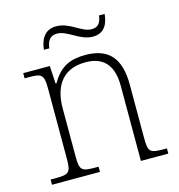

<svg xmlns="http://www.w3.org/2000/svg" viewBox="-105 -800 834 893"><g transform="rotate(-15 311.5 -353.5)"><path d="M399 -616C456 -616 474 -660 478 -704H451C447 -677 439 -651 402 -651C352 -651 312 -707 244 -707C185 -707 166 -657 162 -616H188C192 -643 200 -673 240 -673C291 -673 335 -616 399 -616ZM36 0H267V-25H253C187 -25 176 -30 176 -97V-331C176 -419 210 -510 333 -510C430 -510 464 -449 464 -361V0H596V-25H583C516 -25 506 -30 506 -98V-356C506 -483 454 -543 341 -543C269 -543 219 -522 178 -450H174L169 -536H41V-511H64C121 -511 134 -505 134 -439V-98C134 -30 123 -25 56 -25H36Z"/></g></svg>

Font: Noto Serif Sinhala ExtraLight
Style: Regular
Weight: 200
Designer: Jelle Bosma - Monotype Design Team
Foundry: Monotype Imaging Inc.
Version: Version 2.007